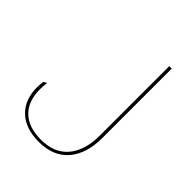

<svg xmlns="http://www.w3.org/2000/svg" viewBox="-192 -766 882 882"><g transform="rotate(45 249.0 -325.0)"><path d="M406 -209Q406 -107 356 -48.5Q306 10 212 10Q125 10 77 -36Q29 -82 29 -161Q29 -179 32 -200L48 -208Q45 -186 45 -165Q45 -87 88.5 -45.5Q132 -4 212 -4Q299 -4 344.5 -58.5Q390 -113 390 -209V-660H406Z"/></g></svg>

Font: Work Sans Hairline
Style: Regular
Weight: 400
Designer: Wei Huang
Foundry: Wei Huang
Version: Version 1.032